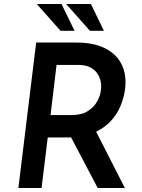

<svg xmlns="http://www.w3.org/2000/svg" viewBox="-20 -941 711 961"><path d="M366 -728Q426 -728 473.5 -712.5Q521 -697 553 -667Q585 -637 599 -593.5Q613 -550 606 -494Q600 -451 582 -408Q564 -365 530 -330.5Q496 -296 446 -274.5Q396 -253 325 -253H219L188 0H72L161 -728ZM337 -365Q389 -365 420.5 -385.5Q452 -406 467.5 -435.5Q483 -465 485 -490Q488 -508 484.5 -529.5Q481 -551 469 -570.5Q457 -590 433.5 -603Q410 -616 372 -616H263L233 -365ZM454 -296 605 0H469L315 -293ZM288 -921 353 -787H283L164 -921ZM435 -921 500 -787H430L311 -921Z"/></svg>

Font: Josefin Sans Thin SemiBold
Style: Italic
Weight: 600
Italic angle: -7°
Version: Version 2.000